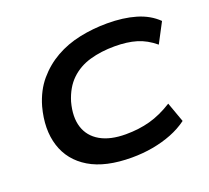

<svg xmlns="http://www.w3.org/2000/svg" viewBox="-123 -869 1126 1034"><g transform="rotate(-20 440.0 -352.5)"><path d="M466 10Q315 10 224 -44.5Q133 -99 102.5 -195.5Q72 -292 105 -415Q129 -498 177 -554.5Q225 -611 288.5 -647Q352 -683 428.5 -699Q505 -715 586 -715Q678 -715 749.5 -694Q821 -673 869 -626L809 -512Q760 -553 706.5 -569Q653 -585 582 -585Q504 -585 439.5 -566.5Q375 -548 329 -504Q283 -460 260 -385Q238 -303 257 -243.5Q276 -184 332.5 -151.5Q389 -119 478 -119Q553 -119 617 -136.5Q681 -154 748 -196L789 -82Q747 -51 696 -31Q645 -11 587 -0.5Q529 10 466 10Z"/></g></svg>

Font: Nunito Sans 7pt Expanded
Style: Bold Italic
Weight: 700
Width: 7
Italic angle: -9°
Designer: Vernon Adams
Foundry: Vernon Adams
Version: Version 3.101;gftools[0.9.27]